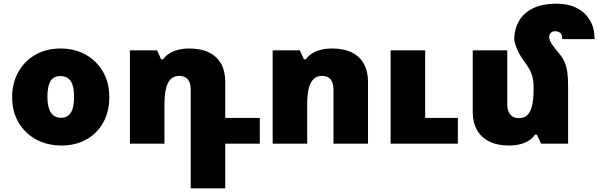

<svg xmlns="http://www.w3.org/2000/svg" viewBox="-20 -782 3256 1045"><path d="M315 10Q237 10 176.5 -23Q116 -56 81 -115.5Q46 -175 46 -253Q46 -330 79.5 -390Q113 -450 172.5 -484Q232 -518 310 -518Q386 -518 445.5 -485Q505 -452 540 -392.5Q575 -333 575 -253Q575 -174 541.5 -114.5Q508 -55 449.5 -22.5Q391 10 315 10ZM312 -141Q336 -141 352 -153.5Q368 -166 375.5 -191.5Q383 -217 383 -255Q383 -296 374.5 -320.5Q366 -345 349.5 -356.5Q333 -368 309 -368Q271 -368 254.5 -340Q238 -312 238 -255Q238 -199 256.5 -170Q275 -141 312 -141Z M1018 243V-295Q1018 -330 1002.5 -349.5Q987 -369 956 -369Q913 -369 894 -329.5Q875 -290 875 -216V0H687V-508H835L857 -459H867Q882 -479 903.5 -492Q925 -505 952 -511.5Q979 -518 1010 -518Q1074 -518 1117.5 -496.5Q1161 -475 1183.5 -434.5Q1206 -394 1206 -336V-140H1394V0H1206V243Z M1464 0V-508H1612L1634 -459H1644Q1659 -479 1680 -492Q1701 -505 1728 -511.5Q1755 -518 1787 -518Q1851 -518 1894.5 -496.5Q1938 -475 1960.5 -434.5Q1983 -394 1983 -336V0H1795V-295Q1795 -330 1779.5 -349.5Q1764 -369 1733 -369Q1704 -369 1686 -351Q1668 -333 1660 -299Q1652 -265 1652 -216V0ZM2106 0V-508H2294V-140H2472V0Z M3072 -314V0H2925L2902 -49H2892Q2878 -29 2857 -16Q2836 -3 2809 3.5Q2782 10 2750 10Q2687 10 2643 -12Q2599 -34 2576 -74.5Q2553 -115 2553 -173V-508H2741V-213Q2741 -179 2757 -159Q2773 -139 2804 -139Q2834 -139 2851.5 -157Q2869 -175 2876.5 -209.5Q2884 -244 2884 -292V-316Q2884 -348 2873.5 -378.5Q2863 -409 2830 -452Q2814 -474 2802.5 -497Q2791 -520 2785 -539.5Q2779 -559 2779 -570Q2779 -620 2802.5 -664Q2826 -708 2877.5 -735Q2929 -762 3012 -762Q3071 -762 3117 -739.5Q3163 -717 3189.5 -674Q3216 -631 3216 -569H3040Q3040 -592 3030 -602Q3020 -612 3000 -612Q2987 -612 2978 -603.5Q2969 -595 2969 -582Q2969 -568 2977.5 -552.5Q2986 -537 2996.5 -524Q3007 -511 3014 -502Q3040 -473 3052 -445.5Q3064 -418 3068 -387Q3072 -356 3072 -314Z"/></svg>

Font: Noto Sans Armenian Black
Style: Regular
Weight: 900
Version: Version 2.007